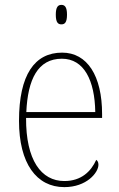

<svg xmlns="http://www.w3.org/2000/svg" viewBox="-20 -758 489 788"><path d="M232 -658C246 -658 255 -666 255 -698C255 -729 246 -738 232 -738C218 -738 209 -729 209 -698C209 -666 218 -658 232 -658ZM244 10C335 10 384 -49 384 -82C384 -93 380 -98 375 -102C354 -55 314 -15 244 -15C149 -15 86 -101 87 -274H399V-290C399 -447 338 -542 235 -542C122 -542 58 -451 58 -262C58 -87 130 10 244 10ZM371 -298H88C94 -432 135 -517 234 -517C325 -517 369 -428 371 -298Z"/></svg>

Font: Noto Serif Myanmar SemiCondensed Thin
Style: Regular
Weight: 100
Width: 4
Designer: Ben Mitchell and the Monotype Design Team
Foundry: Monotype Imaging Inc.
Version: Version 2.106